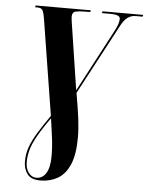

<svg xmlns="http://www.w3.org/2000/svg" viewBox="-62 -764 807 1053"><g transform="rotate(5 341.5 -237.0)"><path d="M200 240Q149 240 128 212Q107 184 107 143Q107 100 121 62Q135 24 161.5 -19Q188 -62 227 -118L144 -638Q137 -683 129 -693.5Q121 -704 102 -704H89L91 -714H395L392 -704H365Q332 -704 312.5 -699.5Q293 -695 293 -670Q293 -662 295 -648.5Q297 -635 301 -609L353 -270L536 -616Q549 -641 553 -656Q557 -671 557 -681Q557 -704 504 -704H457L459 -714H683L681 -704H643Q619 -704 599.5 -690.5Q580 -677 564 -647L356 -256Q371 -171 378 -115Q385 -59 385 -13Q385 81 361 136.5Q337 192 295 216Q253 240 200 240ZM177 227Q211 227 230.5 195Q250 163 250 102Q250 49 243 -3Q236 -55 229 -105Q182 -39 158 5Q134 49 125.5 81.5Q117 114 117 145Q117 181 134 204Q151 227 177 227Z"/></g></svg>

Font: Noto Serif Display ExtraCondensed ExtraBold
Style: Italic
Weight: 800
Width: 2
Italic angle: -12°
Designer: Monotype Design Team
Foundry: Monotype Imaging Inc.
Version: Version 2.009